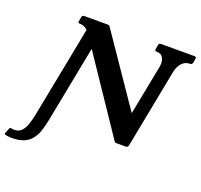

<svg xmlns="http://www.w3.org/2000/svg" viewBox="-218 -820 1220 1168"><g transform="rotate(20 391.5 -236.0)"><path d="M-27 188Q-37 188 -50.5 186.5Q-64 185 -71 183Q-75 181 -75.5 179Q-76 177 -74 171L-61 140Q-58 131 -49.5 133.5Q-41 136 -29 136Q0 136 17.5 117Q35 98 45 67Q55 36 62 0L176 -585Q154 -607 124 -607Q111 -607 114 -620L119 -647Q121 -660 134 -660H287Q296 -660 301 -652L640 -156L595 -140L670 -524Q677 -560 665 -583.5Q653 -607 621 -607Q608 -607 611 -620L616 -647Q618 -660 631 -660H848Q861 -660 859 -647L854 -620Q851 -607 838 -607Q806 -607 785.5 -583.5Q765 -560 758 -524L659 -13Q656 0 643 0H582Q572 0 568 -8L213 -535L257 -550L150 0Q143 37 133 71Q123 105 104.5 131.5Q86 158 54.5 173Q23 188 -27 188Z"/></g></svg>

Font: Young Serif Light
Style: Italic
Weight: 300
Italic angle: -10.979°
Designer: Bastien Sozeau
Foundry: NBR — Bastien Sozeau
Version: Version 5.001